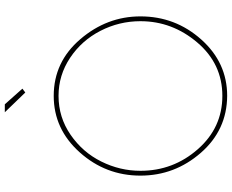

<svg xmlns="http://www.w3.org/2000/svg" viewBox="-103 -855 963 797"><g transform="rotate(-90 378.5 -456.5)"><path d="M379 5Q237 4 142.5 -104.5Q48 -213 48 -355Q48 -499 144.5 -607Q241 -715 379 -715Q520 -715 614.5 -604.5Q709 -494 709 -355Q709 -210 613 -102.5Q517 5 379 5ZM68 -355Q68 -219 157.5 -117Q247 -15 379 -15Q512 -15 600.5 -119Q689 -223 689 -355Q689 -443 649 -521Q609 -599 537 -647Q465 -695 379 -695Q290 -695 217.5 -645Q145 -595 106.5 -517.5Q68 -440 68 -355ZM393 -833 311 -918H344L409 -845Z"/></g></svg>

Font: Raleway
Style: Thin
Weight: 100
Designer: Matt McInerney, Pablo Impallari, Rodrigo Fuenzalida
Foundry: Matt McInerney, Pablo Impallari, Rodrigo Fuenzalida
Version: Version 3.000